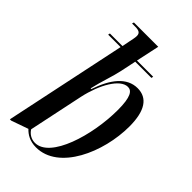

<svg xmlns="http://www.w3.org/2000/svg" viewBox="-231 -844 938 938"><g transform="rotate(45 238.0 -375.0)"><path d="M208 10C365 10 459 -207 459 -385C459 -493 423 -546 355 -546C281 -546 231 -481 198 -383H193C207 -445 228 -500 238 -548L255 -629H367L369 -639H257L283 -760H115L112 -750H134C162 -750 172 -742 172 -723C172 -711 168 -695 164 -675L157 -639H70L68 -629H154L21 3H30L118 -28C137 -8 165 10 208 10ZM189 -2C163 -2 141 -16 129 -36L189 -321C212 -426 264 -517 317 -517C343 -517 362 -493 362 -402C362 -226 294 -2 189 -2Z"/></g></svg>

Font: Noto Serif Display ExtraCondensed Medium
Style: Italic
Weight: 500
Width: 2
Italic angle: -12°
Designer: Monotype Design Team
Foundry: Monotype Imaging Inc.
Version: Version 2.009